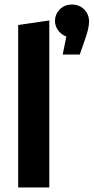

<svg xmlns="http://www.w3.org/2000/svg" viewBox="-20 -825 412 845"><path d="M60 0V-715L197 -735V0ZM372 -729Q372 -701 353 -648L331 -585H256L272 -664Q249 -673 235.5 -692Q222 -711 222 -733Q222 -762 243 -783.5Q264 -805 296 -805Q329 -805 350.5 -783.5Q372 -762 372 -729Z"/></svg>

Font: Radio Canada Condensed
Style: Bold
Weight: 700
Width: 3
Designer: Charles Daoud, Etienne Aubert Bonn, Alexandre Saumier Demers, Jacques Le Bailly
Foundry: Radio-Canada
Version: Version 2.104; ttfautohint (v1.8.4.7-5d5b);gftools[0.9.28.de